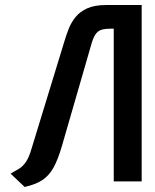

<svg xmlns="http://www.w3.org/2000/svg" viewBox="-20 -720 617 763"><path d="M401 -700Q356 -700 327 -687Q298 -674 280.5 -652.5Q263 -631 253 -605.5Q243 -580 236 -556L105 -128Q95 -94 83 -76.5Q71 -59 56.5 -50Q42 -41 22 -30L78 23Q122 13 148.5 -4.5Q175 -22 193 -54.5Q211 -87 227 -143L345 -551Q353 -576 362.5 -587.5Q372 -599 386 -602.5Q400 -606 418 -606H432V1H543V-700Z"/></svg>

Font: Advent Pro
Style: Bold
Weight: 700
Designer: VivaRado, Andreas Kalpakidis
Foundry: VivaRado, Andreas Kalpakidis
Version: Version 3.000